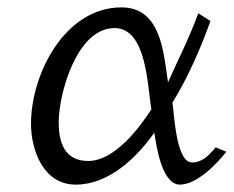

<svg xmlns="http://www.w3.org/2000/svg" viewBox="-20 -484 633 520"><path d="M64 -149C64 -76 98 16 185 16C274 16 350 -56 398 -125C403 -91 418 16 467 16C513 16 566 -39 593 -73L564 -85C547 -64 528 -44 500 -44C457 -44 452 -174 447 -206C489 -274 523 -352 550 -427L517 -448C493 -382 464 -326 435 -261C423 -340 417 -464 309 -464C156 -464 64 -284 64 -149ZM139 -153C139 -230 188 -408 290 -408C378 -408 379 -250 390 -188C356 -135 289 -48 219 -48C153 -48 139 -101 139 -153Z"/></svg>

Font: KpMath
Style: Sans
Weight: 400
Version: Version 0.64